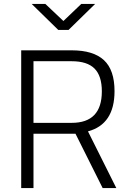

<svg xmlns="http://www.w3.org/2000/svg" viewBox="-20 -949 655 969"><path d="M149 -274V0H87V-695H342Q451 -695 504.5 -645.5Q558 -596 558 -489Q558 -322 424 -286L567 0H498L361 -274ZM494 -488Q494 -566 457 -603Q420 -640 342 -640H149V-329H342Q494 -329 494 -488ZM274 -798 140 -929H209L300 -843L390 -929H460L326 -798Z"/></svg>

Font: Titillium Web[RUS by Daymarius]
Style: Regular
Weight: 300
Designer: Cyrillization by Daymarius
Foundry: Cyrillization by Daymarius
Version: Version 1.002 September 12, 2018